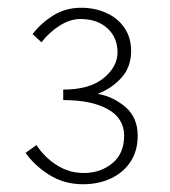

<svg xmlns="http://www.w3.org/2000/svg" viewBox="-20 -913 437 495"><path d="M194 -438Q145 -438 106.5 -462.5Q68 -487 46 -519L74 -539Q94 -508 126 -487.5Q158 -467 196 -467Q239 -467 269.5 -492Q300 -517 300 -563Q300 -608 258 -631.5Q216 -655 143 -655V-682Q211 -682 247 -711.5Q283 -741 283 -778Q283 -816 257 -840Q231 -864 187 -864Q161 -864 134 -847Q107 -830 87 -804L64 -825Q85 -853 117 -873Q149 -893 189 -893Q225 -893 254.5 -879.5Q284 -866 301 -841Q318 -816 318 -781Q318 -740 293 -712.5Q268 -685 232 -671Q272 -664 303.5 -637Q335 -610 335 -563Q335 -524 316.5 -496Q298 -468 266 -453Q234 -438 194 -438Z"/></svg>

Font: Shanggu Sans SC VF
Style: Regular
Weight: 250
Designer: GuiWonder
Version: Version 1.021